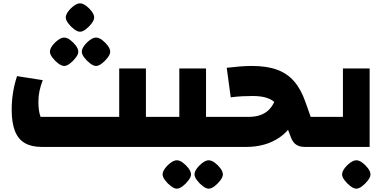

<svg xmlns="http://www.w3.org/2000/svg" viewBox="-20 -880 2304 1150"><path d="M854 0V-180H924V0ZM229 0Q168 0 128 -23.5Q88 -47 69 -96.5Q50 -146 50 -223Q50 -275 58 -325Q66 -375 82 -424L236 -400Q223 -366 216.5 -335Q210 -304 210 -272Q210 -243 213 -221Q216 -199 223 -180H694V-470H854V0ZM924 0V-180Q933 -180 938.5 -155Q944 -130 944 -90Q944 -48 938.5 -24Q933 0 924 0ZM364 -485Q349 -485 329 -500Q309 -515 294 -535Q279 -555 279 -570Q279 -587 293.5 -606.5Q308 -626 328 -640.5Q348 -655 364 -655Q381 -655 400.5 -640.5Q420 -626 434.5 -606.5Q449 -587 449 -570Q449 -555 434 -535Q419 -515 399.5 -500Q380 -485 364 -485ZM555 -485Q540 -485 520 -500Q500 -515 485 -535Q470 -555 470 -570Q470 -587 484.5 -606.5Q499 -626 519 -640.5Q539 -655 555 -655Q572 -655 591.5 -640.5Q611 -626 625.5 -606.5Q640 -587 640 -570Q640 -555 625 -535Q610 -515 590.5 -500Q571 -485 555 -485ZM459 -690Q444 -690 424 -705Q404 -720 389 -740Q374 -760 374 -775Q374 -792 388.5 -811.5Q403 -831 423 -845.5Q443 -860 459 -860Q476 -860 495.5 -845.5Q515 -831 529.5 -811.5Q544 -792 544 -775Q544 -760 529 -740Q514 -720 494.5 -705Q475 -690 459 -690Z M1214 0V-180H1284V0ZM924 0V-180H1135L1054 -99V-470H1214V0ZM924 0Q915 0 909.5 -24Q904 -48 904 -90Q904 -130 909.5 -155Q915 -180 924 -180ZM1284 0V-180Q1293 -180 1298.5 -155Q1304 -130 1304 -90Q1304 -48 1298.5 -24Q1293 0 1284 0ZM1039 250Q1024 250 1004 235Q984 220 969 200Q954 180 954 165Q954 148 968.5 128.5Q983 109 1003 94.5Q1023 80 1039 80Q1056 80 1075.5 94.5Q1095 109 1109.5 128.5Q1124 148 1124 165Q1124 180 1109 200Q1094 220 1074.5 235Q1055 250 1039 250ZM1230 250Q1215 250 1195 235Q1175 220 1160 200Q1145 180 1145 165Q1145 148 1159.5 128.5Q1174 109 1194 94.5Q1214 80 1230 80Q1247 80 1266.5 94.5Q1286 109 1300.5 128.5Q1315 148 1315 165Q1315 180 1300 200Q1285 220 1265.5 235Q1246 250 1230 250Z M1807 0Q1774 0 1754 -13.5Q1734 -27 1723 -56L1666 -205Q1654 -238 1632.5 -260.5Q1611 -283 1577.5 -294Q1544 -305 1493 -305Q1465 -305 1432 -303.5Q1399 -302 1362 -297L1338 -474Q1380 -479 1417.5 -482Q1455 -485 1489 -485Q1578 -485 1639.5 -462.5Q1701 -440 1742 -392.5Q1783 -345 1809 -270L1841 -180H1904V0ZM1284 0V-180H1468Q1509 -180 1538.5 -190.5Q1568 -201 1587.5 -219.5Q1607 -238 1619.5 -263Q1632 -288 1640 -318L1789 -270Q1768 -192 1734 -140Q1700 -88 1655.5 -57.5Q1611 -27 1560.5 -13.5Q1510 0 1457 0ZM1904 0V-180Q1913 -180 1918.5 -155Q1924 -130 1924 -90Q1924 -48 1918.5 -24Q1913 0 1904 0ZM1284 0Q1275 0 1269.5 -24Q1264 -48 1264 -90Q1264 -130 1269.5 -155Q1275 -180 1284 -180Z M1904 0V-180H2115L2034 -99V-470H2194V0ZM1904 0Q1895 0 1889.5 -24Q1884 -48 1884 -90Q1884 -130 1889.5 -155Q1895 -180 1904 -180ZM2114 250Q2099 250 2079 235Q2059 220 2044 200Q2029 180 2029 165Q2029 148 2043.5 128.5Q2058 109 2078 94.5Q2098 80 2114 80Q2131 80 2150.5 94.5Q2170 109 2184.5 128.5Q2199 148 2199 165Q2199 180 2184 200Q2169 220 2149.5 235Q2130 250 2114 250Z"/></svg>

Font: Changa ExtraBold
Style: Regular
Weight: 800
Designer: Eduardo Rodriguez Tunni
Foundry: Eduardo Rodriguez Tunni
Version: Version 3.002; ttfautohint (v1.8.2)